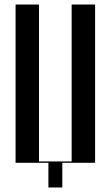

<svg xmlns="http://www.w3.org/2000/svg" viewBox="-20 -719 489 848"><path d="M48.8 0H400V-699H296.5V-6H152.2V-699H48.8ZM193.8 -3V109H255.2V-3Z"/></svg>

Font: Moniqa Black
Style: Regular
Weight: 900
Designer: Rajesh Rajput
Foundry: Rajesh Rajput
Version: Version 1.000